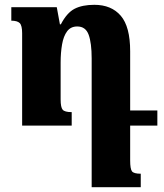

<svg xmlns="http://www.w3.org/2000/svg" viewBox="-20 -522 680 798"><path d="M521 145Q521 180 528.5 190Q536 200 565 200V256H361V-279Q361 -343 348.5 -377.5Q336 -412 301 -412Q274 -412 259 -392Q244 -372 238 -337.5Q232 -303 232 -262V-109Q232 -76 240.5 -66Q249 -56 278 -56V0H72V-384Q72 -416 62 -426Q52 -436 27 -436V-492H216L229 -421H233Q258 -469 290 -485.5Q322 -502 372 -502Q443 -502 482 -456.5Q521 -411 521 -309V-63H634V0H521Z"/></svg>

Font: Noto Serif Armenian SemiCondensed ExtraBold
Style: Regular
Weight: 800
Width: 4
Designer: Monotype Design Team
Foundry: Monotype Imaging Inc.
Version: Version 2.008; ttfautohint (v1.8.4.7-5d5b)